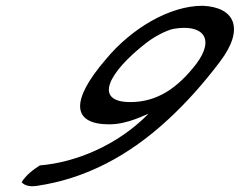

<svg xmlns="http://www.w3.org/2000/svg" viewBox="-20 -610 829 664"><path d="M347 -406C220 -259 231 -180 358 -180C424 -180 487 -216 493 -216C387 -108 242 -48 118 -38C97 -25 69 -4 55 20C62 29 78 37 106 33C273 9 426 -70 566 -201C624 -255 682 -319 741 -397C828 -512 791 -586 680 -590C567 -590 435 -512 347 -406ZM485 -461C512 -482 552 -504 579 -510C679 -528 727 -479 658 -388C593 -304 522 -257 431 -257C302 -257 354 -359 485 -461Z"/></svg>

Font: Snowfall
Style: SuperObl
Weight: 400
Designer: Jasper
Foundry: Cannot Into Space Fonts
Version: Version 0.9